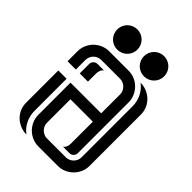

<svg xmlns="http://www.w3.org/2000/svg" viewBox="-241 -946 1056 1056"><g transform="rotate(45 286.5 -418.0)"><path d="M533.7 -121.1Q533.7 -95.7 523.9 -73.5Q514.2 -51.3 497.3 -34.4Q480.5 -17.6 458.3 -7.8Q436 2 410.6 2H258.8Q233.4 2 210.9 -7.8Q188.5 -17.6 171.9 -34.2Q155.3 -50.8 145.5 -73.2Q135.7 -95.7 135.7 -121.1V-371.1H374.5V-517.6Q374.5 -530.3 369.6 -541.5Q364.7 -552.7 356.4 -561Q348.1 -569.3 336.9 -574.2Q325.7 -579.1 313 -579.1H167Q154.3 -579.1 143.1 -574.2Q131.8 -569.3 123.5 -561Q115.2 -552.7 110.4 -541.5Q105.5 -530.3 105.5 -517.6V-442.9H41V-520.5Q41 -545.9 50.8 -568.4Q60.5 -590.8 77.1 -607.4Q93.8 -624 116.2 -633.8Q138.7 -643.6 164.1 -643.6H315.9Q341.3 -643.6 363.5 -633.8Q385.7 -624 402.3 -607.2Q418.9 -590.3 428.7 -568.1Q438.5 -545.9 438.5 -520.5V-125Q438.5 -111.8 429 -102.3Q419.4 -92.8 406.2 -92.8H355.5Q365.7 -99.6 370.1 -111.3Q374.5 -123 374.5 -134.8V-306.2H200.2V-124Q200.2 -111.3 205.1 -100.1Q210 -88.9 218.3 -80.6Q226.6 -72.3 237.8 -67.4Q249 -62.5 261.7 -62.5H407.7Q420.4 -62.5 431.6 -67.4Q442.9 -72.3 451.2 -80.6Q459.5 -88.9 464.4 -100.1Q469.2 -111.3 469.2 -124V-520.5Q469.2 -557.1 453.4 -589.4Q437.5 -621.6 408.2 -643.6Q434.1 -643.6 456.8 -634Q479.5 -624.5 496.6 -608.2Q513.7 -591.8 523.7 -569.3Q533.7 -546.9 533.7 -520.5ZM105.5 -121.1Q105.5 -84.5 121.1 -52.2Q136.7 -20 166 2Q140.1 2 117.4 -7.6Q94.7 -17.1 77.6 -33.4Q60.5 -49.8 50.8 -72.3Q41 -94.7 41 -121.1V-371.1H105.5ZM218.8 -548.8Q208.5 -542 204.1 -530.3Q199.7 -518.6 199.7 -506.8V-442.9H135.7V-516.1Q135.7 -529.8 145.3 -539.3Q154.8 -548.8 168.5 -548.8ZM189 -838.4Q205.1 -838.4 219.5 -832.3Q233.9 -826.2 244.6 -815.4Q255.4 -804.7 261.5 -790.3Q267.6 -775.9 267.6 -759.8Q267.6 -743.7 261.5 -729.2Q255.4 -714.8 244.6 -704.1Q233.9 -693.4 219.5 -687.3Q205.1 -681.2 189 -681.2Q172.9 -681.2 158.4 -687.3Q144 -693.4 133.3 -704.1Q122.6 -714.8 116.5 -729.2Q110.4 -743.7 110.4 -759.8Q110.4 -775.9 116.5 -790.3Q122.6 -804.7 133.3 -815.4Q144 -826.2 158.4 -832.3Q172.9 -838.4 189 -838.4ZM397 -838.4Q413.1 -838.4 427.5 -832.3Q441.9 -826.2 452.6 -815.4Q463.4 -804.7 469.5 -790.3Q475.6 -775.9 475.6 -759.8Q475.6 -743.7 469.5 -729.2Q463.4 -714.8 452.6 -704.1Q441.9 -693.4 427.5 -687.3Q413.1 -681.2 397 -681.2Q380.9 -681.2 366.5 -687.3Q352.1 -693.4 341.3 -704.1Q330.6 -714.8 324.5 -729.2Q318.4 -743.7 318.4 -759.8Q318.4 -775.9 324.5 -790.3Q330.6 -804.7 341.3 -815.4Q352.1 -826.2 366.5 -832.3Q380.9 -838.4 397 -838.4Z"/></g></svg>

Font: Isar CAT
Style: Regular
Weight: 400
Designer: Digitized by Peter Wiegel
Foundry: CAT-Fonts, Peter Wiegel
Version: Version 1.000; ttfautohint (v1.3)